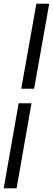

<svg xmlns="http://www.w3.org/2000/svg" viewBox="-25 -758 284 1030"><path d="M89 -282 170 -738H239L158 -282ZM-5 252 75 -204H144L64 252Z"/></svg>

Font: Gantari
Style: Italic
Weight: 400
Italic angle: -10°
Designer: Anugrah Pasau
Foundry: Lafontype
Version: Version 1.000; ttfautohint (v1.8.3)